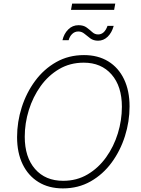

<svg xmlns="http://www.w3.org/2000/svg" viewBox="-20 -1046 792 1076"><path d="M332.5 9.8Q253.4 9.8 195.8 -25.6Q138.2 -61 106.9 -125.5Q75.7 -189.9 75.7 -277.8Q75.7 -362.8 101.8 -444.6Q127.9 -526.4 176.8 -592.5Q225.6 -658.7 294.9 -698Q364.3 -737.3 450.7 -737.3Q529.3 -737.3 586.7 -702.1Q644 -667 675 -602.3Q706.1 -537.6 706.1 -449.7Q706.1 -364.7 680.2 -283Q654.3 -201.2 605.7 -135Q557.1 -68.8 488 -29.5Q418.9 9.8 332.5 9.8ZM334 -32.7Q410.2 -32.7 470.9 -68.6Q531.7 -104.5 574.7 -164.6Q617.7 -224.6 640.4 -298.3Q663.1 -372.1 663.1 -447.8Q663.1 -562.5 605.2 -628.7Q547.4 -694.8 449.2 -694.8Q372.6 -694.8 311.5 -658.9Q250.5 -623 207.5 -563Q164.6 -502.9 141.6 -429.2Q118.7 -355.5 118.7 -279.8Q118.7 -165 176.5 -98.9Q234.4 -32.7 334 -32.7ZM529.8 -817.9Q503.9 -817.9 486.3 -830.8Q468.8 -843.8 453.4 -856.7Q438 -869.6 418.9 -869.6Q398.9 -869.6 384.5 -855.7Q370.1 -841.8 364.7 -820.8H330.1Q338.4 -856.9 362.3 -880.9Q386.2 -904.8 419.9 -904.8Q448.2 -904.8 465.6 -891.8Q482.9 -878.9 497.1 -866Q511.2 -853 529.8 -853Q565.4 -853 582.5 -900.9H617.2Q606.4 -862.3 583.3 -840.1Q560.1 -817.9 529.8 -817.9ZM626 -1025.9 619.6 -990.7H377.9L384.3 -1025.9Z"/></svg>

Font: Inter Extra Light
Style: Italic
Weight: 200
Italic angle: -9.39999°
Designer: Rasmus Andersson
Foundry: rsms
Version: Version 4.000;git-3c8e0fc